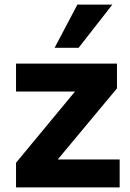

<svg xmlns="http://www.w3.org/2000/svg" viewBox="-20 -816 567 836"><path d="M501 0V-121.6H231.4L489.3 -431.2V-539.1H49.8V-417.5H306.6L49.8 -107.4V0ZM322.3 -607.9 469.2 -795.9H316.9L217.8 -607.9Z"/></svg>

Font: Winston ExtraBold
Style: Regular
Weight: 800
Designer: Vernon Adams, Kim Jin-seong, David Berlow, Cristiano Sobral
Foundry: The Winston Project Authors
Version: Version 3.004